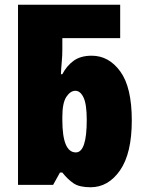

<svg xmlns="http://www.w3.org/2000/svg" viewBox="-20 -780 607 810"><path d="M362 10Q437 10 486.5 -61.5Q536 -133 536 -272Q536 -412 487.5 -478.5Q439 -545 367 -545Q320 -545 290.5 -523.5Q261 -502 243 -467H237Q238 -492 240.5 -518.5Q243 -545 243 -571V-619H487V-760H56V0H204L233 -52H243Q266 -23 290.5 -6.5Q315 10 362 10ZM300 -137Q243 -137 243 -274V-287Q243 -346 260 -371.5Q277 -397 298 -397Q319 -397 332.5 -368.5Q346 -340 346 -274Q346 -137 300 -137Z"/></svg>

Font: Noto Sans Display SemiCondensed Black
Style: Regular
Weight: 900
Width: 4
Designer: Monotype Design Team
Foundry: Monotype Imaging Inc.
Version: Version 1.900